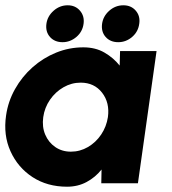

<svg xmlns="http://www.w3.org/2000/svg" viewBox="-27 -693 652 726"><path d="M427 -500H565L494.5 0H356L357 -52Q333.5 -22.5 300.5 -4.8Q267.5 13 226.5 13Q152 13 96.2 -23.2Q40.5 -59.5 12.8 -120.8Q-15 -182 -4 -256.5Q3.5 -309.5 29.8 -356.2Q56 -403 96 -438.5Q136 -474 185.2 -494Q234.5 -514 288 -514Q334 -514 368 -494.2Q402 -474.5 425.5 -445ZM241 -119.5Q275.5 -119.5 305.5 -137Q335.5 -154.5 355.5 -184.2Q375.5 -214 381 -250Q388.5 -304.5 359 -342.5Q329.5 -380.5 278 -380.5Q243.5 -380.5 213 -363Q182.5 -345.5 162 -315.8Q141.5 -286 136.5 -250Q131.5 -213.5 144 -184Q156.5 -154.5 182 -137Q207.5 -119.5 241 -119.5ZM209.5 -533.5Q179.5 -533.5 162 -553.2Q144.5 -573 148.5 -603Q152.5 -632 175.8 -652.5Q199 -673 229 -673Q258 -673 275.5 -652.5Q293 -632 289 -603Q285 -573 261.8 -553.2Q238.5 -533.5 209.5 -533.5ZM420 -533.5Q390 -533.5 372.5 -553.2Q355 -573 359 -603Q363 -632 386.2 -652.5Q409.5 -673 439.5 -673Q469 -673 486.5 -652.5Q504 -632 499.5 -603Q495.5 -573 472.5 -553.2Q449.5 -533.5 420 -533.5Z"/></svg>

Font: Urbanist ExtraBold
Style: Italic
Weight: 800
Italic angle: -8°
Designer: Corey Hu
Foundry: Corey Hu
Version: Version 1.321; ttfautohint (v1.8.4.7-5d5b)